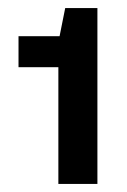

<svg xmlns="http://www.w3.org/2000/svg" viewBox="-20 -820 315 477"><path d="M222 -363H125V-653H26V-730H128L142 -800H222Z"/></svg>

Font: Hubot Sans Condensed ExtraLight Medium
Style: Regular
Weight: 500
Version: Version 2.000